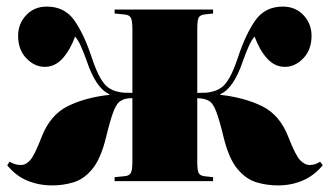

<svg xmlns="http://www.w3.org/2000/svg" viewBox="-20 -550 1002 583"><path d="M139 13Q98 13 63 -1.5Q28 -16 2 -48L9 -59Q26 -49 43 -49Q59 -49 72 -64Q85 -79 106 -133Q132 -201 185.5 -227.5Q239 -254 312 -262V-264Q271 -282 243 -366Q234 -391 225.5 -410Q217 -429 208 -439Q193 -398 170 -372.5Q147 -347 116 -347Q85 -347 60 -373Q35 -399 35 -441Q35 -478 59.5 -504Q84 -530 122 -530Q177 -530 206.5 -487Q236 -444 258 -377Q272 -335 284.5 -313.5Q297 -292 309 -284Q321 -276 332 -273Q345 -269 357.5 -268.5Q370 -268 382 -268V-462Q382 -488 377 -496.5Q372 -505 358 -506L328 -509V-521H627V-509L600 -506Q587 -504 583 -496Q579 -488 579 -462V-268Q594 -268 605 -268.5Q616 -269 629 -273Q640 -276 652 -284Q664 -292 676.5 -313.5Q689 -335 703 -377Q725 -444 754.5 -487Q784 -530 839 -530Q877 -530 901.5 -504Q926 -478 926 -441Q926 -399 901 -373Q876 -347 845 -347Q814 -347 791 -372.5Q768 -398 753 -439Q744 -429 735.5 -410Q727 -391 718 -366Q690 -282 649 -264V-262Q722 -254 776 -227.5Q830 -201 856 -133Q877 -79 891 -64Q905 -49 921 -49Q937 -49 952 -59L960 -48Q933 -16 898.5 -1.5Q864 13 824 13Q790 13 758.5 3.5Q727 -6 701 -37Q675 -68 659 -133Q647 -183 637 -210Q627 -237 614 -244Q602 -251 579 -252V-59Q579 -33 583 -25Q587 -17 600 -15L627 -12V0H328V-12L358 -15Q372 -16 377 -24.5Q382 -33 382 -59V-252Q373 -252 364 -250.5Q355 -249 347 -244Q334 -237 324 -210Q314 -183 302 -133Q286 -68 260.5 -37Q235 -6 203.5 3.5Q172 13 139 13Z"/></svg>

Font: Literata 72pt ExtraBold
Style: Regular
Weight: 800
Designer: Latin by Veronika Burian and Jose Scaglione. Greek by Irene Vlachou. Cyrillic by Vera Evstafieva.
Foundry: TypeTogether
Version: Version 3.002